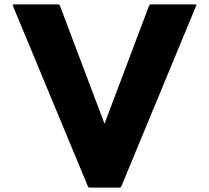

<svg xmlns="http://www.w3.org/2000/svg" viewBox="-20 -842 947 869"><path d="M382 7H524L529 2L869 -819L866 -822H660L655 -817L453 -282L251 -817L247 -822H40L37 -819L378 2Z"/></svg>

Font: Hussar Woodtype
Style: Bd
Weight: 900
Foundry: Cannot Into Space Fonts
Version: Version 1.07